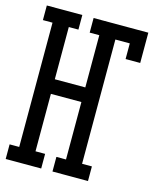

<svg xmlns="http://www.w3.org/2000/svg" viewBox="-111 -812 722 888"><g transform="rotate(15 250.0 -367.5)"><path d="M2 0V-70H48V-665H2V-735H172V-665H126V-415H272V-665H226V-735H488V-590H418V-665H349V-70H396V0H226V-70H272V-345H126V-70H172V0Z"/></g></svg>

Font: Iosevka Slab
Style: Regular
Weight: 400
Monospace: yes
Designer: Belleve Invis
Foundry: Belleve Invis
Version: Version 11.2.4; ttfautohint (v1.8.3)